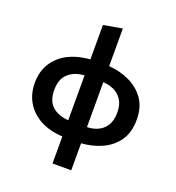

<svg xmlns="http://www.w3.org/2000/svg" viewBox="-166 -907 1118 1223"><g transform="rotate(20 392.5 -295.5)"><path d="M329 185V2Q241 -3 178 -37Q115 -71 81 -128.5Q47 -186 47 -260Q47 -369 120 -439Q193 -509 329 -521V-754L456 -776V-521Q529 -516 593.5 -486.5Q658 -457 698 -401Q738 -345 738 -260Q738 -173 698.5 -117Q659 -61 594.5 -32Q530 -3 456 2V185ZM329 -108V-412Q261 -408 220 -370.5Q179 -333 179 -259Q179 -186 219 -149.5Q259 -113 329 -108ZM456 -108Q493 -108 527.5 -123Q562 -138 584 -171.5Q606 -205 606 -260Q606 -314 584 -347Q562 -380 527.5 -395.5Q493 -411 456 -412Z"/></g></svg>

Font: Ubuntu Sans
Style: Bold
Weight: 700
Designer: Dalton Maag Ltd
Foundry: Dalton Maag Ltd
Version: Version 1.006; ttfautohint (v1.8.4.7-5d5b)